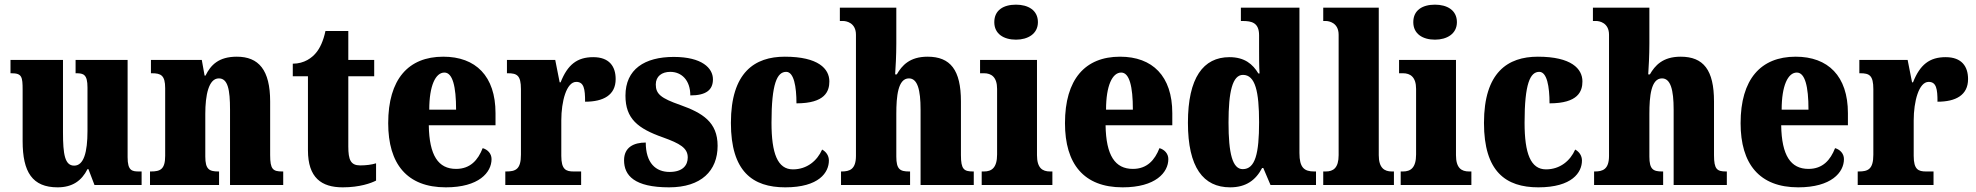

<svg xmlns="http://www.w3.org/2000/svg" viewBox="-20 -793 8470 823"><path d="M227 10C290 10 330 -18 355 -68H359L385 0H587V-58H576C546 -58 527 -61 527 -119V-536H304V-479H307C338 -479 355 -474 355 -418V-232C355 -140 339 -83 298 -83C258 -83 250 -131 250 -226V-536H25V-479H29C74 -479 77 -464 77 -407V-188C77 -55 119 10 227 10Z M623 0H919V-58H916C877 -58 860 -67 860 -122V-305C860 -384 874 -457 918 -457C957 -457 966 -408 966 -323V0H1194V-58H1190C1150 -58 1138 -67 1138 -128V-358C1138 -493 1089 -550 995 -550C917 -550 883 -514 861 -469H857L845 -536H627V-479H631C670 -479 688 -470 688 -415V-125C688 -67 667 -58 627 -58H623Z M1449 10C1522 10 1571 -8 1592 -19V-93C1573 -87 1549 -84 1524 -84C1483 -84 1473 -108 1473 -165V-466H1584V-536H1473V-660H1375C1366 -617 1351 -586 1335 -567C1318 -546 1285 -520 1235 -520V-466H1300V-149C1300 -31 1358 10 1449 10Z M1891 10C2033 10 2087 -54 2087 -111C2087 -135 2070 -152 2049 -158C2029 -107 1996 -69 1935 -69C1859 -69 1820 -126 1818 -256H2104V-308C2104 -467 2019 -550 1880 -550C1730 -550 1644 -453 1644 -265C1644 -91 1724 10 1891 10ZM1935 -323H1820C1820 -426 1847 -482 1885 -482C1920 -482 1935 -423 1935 -323Z M2146 0H2471V-58H2439C2406 -58 2386 -66 2386 -125V-277C2386 -358 2408 -442 2450 -442C2483 -442 2488 -412 2488 -357C2566 -357 2619 -385 2619 -454C2619 -508 2592 -548 2523 -548C2454 -548 2413 -516 2383 -440H2379L2360 -536H2153V-479H2157C2196 -479 2213 -470 2213 -411V-130C2213 -67 2190 -58 2150 -58H2146Z M2848 10C2986 10 3056 -61 3056 -168C3056 -270 2991 -309 2896 -343C2813 -372 2791 -390 2791 -431C2791 -466 2817 -485 2853 -485C2901 -485 2939 -450 2939 -384C3006 -384 3036 -407 3036 -453C3036 -501 2989 -549 2868 -549C2743 -549 2661 -496 2661 -383C2661 -284 2714 -242 2822 -204C2894 -178 2928 -159 2928 -118C2928 -85 2907 -56 2850 -56C2791 -56 2748 -94 2748 -182C2697 -182 2655 -162 2655 -106C2655 -41 2699 10 2848 10Z M3346 10C3491 10 3533 -54 3533 -105C3533 -125 3522 -142 3504 -152C3483 -104 3439 -67 3379 -67C3313 -67 3287 -135 3287 -267C3287 -435 3311 -485 3350 -485C3383 -485 3394 -422 3394 -350C3517 -350 3535 -402 3535 -444C3535 -498 3488 -550 3344 -550C3215 -550 3113 -483 3113 -266C3113 -58 3206 10 3346 10Z M3585 0H3881V-58H3877C3838 -58 3822 -67 3822 -122V-305C3822 -380 3829 -457 3876 -457C3913 -457 3926 -408 3926 -323V0H4154V-58H4151C4112 -58 4099 -67 4099 -128V-358C4099 -493 4054 -550 3956 -550C3879 -550 3846 -512 3824 -474H3817C3819 -504 3822 -555 3822 -606V-760H3580V-703H3594C3607 -703 3649 -696 3649 -644V-125C3649 -67 3622 -58 3588 -58H3585Z M4335 -623C4386 -623 4429 -648 4429 -698C4429 -750 4386 -773 4335 -773C4282 -773 4242 -750 4242 -698C4242 -648 4282 -623 4335 -623ZM4188 0H4491V-58H4481C4448 -58 4425 -73 4425 -128V-536H4181V-479H4198C4229 -479 4254 -463 4254 -412V-131C4254 -74 4231 -58 4198 -58H4188Z M4792 10C4934 10 4988 -54 4988 -111C4988 -135 4971 -152 4950 -158C4930 -107 4897 -69 4836 -69C4760 -69 4721 -126 4719 -256H5005V-308C5005 -467 4920 -550 4781 -550C4631 -550 4545 -453 4545 -265C4545 -91 4625 10 4792 10ZM4836 -323H4721C4721 -426 4748 -482 4786 -482C4821 -482 4836 -423 4836 -323Z M5253 10C5321 10 5363 -21 5390 -73H5395L5426 0H5621V-58H5613C5570 -58 5550 -75 5550 -137V-760H5299V-703H5307C5345 -703 5377 -696 5377 -642V-590C5377 -551 5377 -508 5379 -478H5374C5350 -518 5315 -548 5250 -548C5138 -548 5072 -460 5072 -267C5072 -75 5138 10 5253 10ZM5307 -68C5263 -68 5246 -135 5246 -268C5246 -400 5263 -472 5308 -472C5361 -472 5377 -400 5377 -269C5377 -136 5361 -68 5307 -68Z M5652 0H5955V-58H5946C5914 -58 5890 -73 5890 -128V-760H5652V-703H5663C5676 -703 5718 -696 5718 -644V-128C5718 -73 5695 -58 5663 -58H5652Z M6131 -623C6182 -623 6225 -648 6225 -698C6225 -750 6182 -773 6131 -773C6078 -773 6038 -750 6038 -698C6038 -648 6078 -623 6131 -623ZM5984 0H6287V-58H6277C6244 -58 6221 -73 6221 -128V-536H5977V-479H5994C6025 -479 6050 -463 6050 -412V-131C6050 -74 6027 -58 5994 -58H5984Z M6574 10C6719 10 6761 -54 6761 -105C6761 -125 6750 -142 6732 -152C6711 -104 6667 -67 6607 -67C6541 -67 6515 -135 6515 -267C6515 -435 6539 -485 6578 -485C6611 -485 6622 -422 6622 -350C6745 -350 6763 -402 6763 -444C6763 -498 6716 -550 6572 -550C6443 -550 6341 -483 6341 -266C6341 -58 6434 10 6574 10Z M6813 0H7109V-58H7105C7066 -58 7050 -67 7050 -122V-305C7050 -380 7057 -457 7104 -457C7141 -457 7154 -408 7154 -323V0H7382V-58H7379C7340 -58 7327 -67 7327 -128V-358C7327 -493 7282 -550 7184 -550C7107 -550 7074 -512 7052 -474H7045C7047 -504 7050 -555 7050 -606V-760H6808V-703H6822C6835 -703 6877 -696 6877 -644V-125C6877 -67 6850 -58 6816 -58H6813Z M7688 10C7830 10 7884 -54 7884 -111C7884 -135 7867 -152 7846 -158C7826 -107 7793 -69 7732 -69C7656 -69 7617 -126 7615 -256H7901V-308C7901 -467 7816 -550 7677 -550C7527 -550 7441 -453 7441 -265C7441 -91 7521 10 7688 10ZM7732 -323H7617C7617 -426 7644 -482 7682 -482C7717 -482 7732 -423 7732 -323Z M7943 0H8268V-58H8236C8203 -58 8183 -66 8183 -125V-277C8183 -358 8205 -442 8247 -442C8280 -442 8285 -412 8285 -357C8363 -357 8416 -385 8416 -454C8416 -508 8389 -548 8320 -548C8251 -548 8210 -516 8180 -440H8176L8157 -536H7950V-479H7954C7993 -479 8010 -470 8010 -411V-130C8010 -67 7987 -58 7947 -58H7943Z"/></svg>

Font: Noto Serif Bengali Condensed Black
Style: Regular
Weight: 900
Width: 3
Designer: Juan Bruce, Universal Thirst, Indian Type Foundry and the Monotype Design Team.
Foundry: Monotype Imaging Inc.
Version: Version 2.003